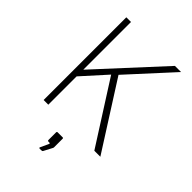

<svg xmlns="http://www.w3.org/2000/svg" viewBox="-277 -862 1218 1218"><g transform="rotate(45 332.0 -253.0)"><path d="M570 0 304 -417 157 -254V0H115V-742H157V-314L551 -742H606L338 -449L624 0ZM311 228 336 174Q340 165 332 165H324Q319 165 317.5 163Q316 161 316 156V90Q316 82 323 82H368Q374 82 374 89V165L373 171L342 230Q340 234 337 235Q334 236 328 236H315Q312 236 310.5 233.5Q309 231 311 228Z"/></g></svg>

Font: Morrison Thin
Style: Regular
Weight: 100
Designer: Pablo Impallari, Rodrigo Fuenzalida (Modified by Dan O. Williams)
Version: Version 0.03;June 6, 2019;FontCreator 11.5.0.2425 64-bit; tt